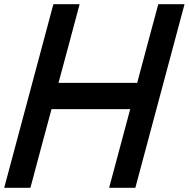

<svg xmlns="http://www.w3.org/2000/svg" viewBox="-20 -895 899 915"><path d="M500 0H625Q664.1 -146 742.2 -437.5Q820.3 -729 859.4 -875H734.4Q717.3 -812.5 683.8 -687.5Q650.4 -562.5 633.8 -500H258.8Q275.9 -562.5 309.3 -687.5Q342.8 -812.5 359.4 -875H234.4Q195.3 -729 117.2 -437.5Q39.1 -146 0 0H125Q141.6 -62.5 175 -187.5Q208.5 -312.5 225.6 -375H600.6Q584 -312.5 550.3 -187.5Q516.6 -62.5 500 0Z"/></svg>

Font: Faithful 32x
Style: Oblique
Weight: 400
Foundry: Faithful Resource Pack
Version: Version 1.0; January 27, 2023